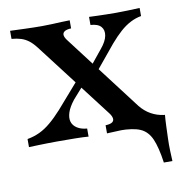

<svg xmlns="http://www.w3.org/2000/svg" viewBox="-67 -479 641 678"><g transform="rotate(-10 253.0 -140.0)"><path d="M466.9 136.3Q458.9 79.8 445.6 50Q432.3 20.2 406.5 8.9Q380.6 -2.4 332.3 -2.4L409.7 -32.3L500 -29Q498.4 -12.1 497.6 10.1Q496.8 32.3 496 55.2Q495.2 78.2 496 99.6Q496.8 121 497.6 136.3ZM287.1 0V-29Q304.8 -29.8 311.7 -35.1Q318.5 -40.3 316.9 -49.2Q315.3 -58.1 307.3 -68.5L99.2 -340.3Q85.5 -358.1 73 -367.3Q60.5 -376.6 46.4 -381Q32.3 -385.5 12.9 -387.1V-416.1Q34.7 -415.3 66.5 -414.1Q98.4 -412.9 127.4 -412.9Q145.2 -412.9 162.5 -413.7Q179.8 -414.5 196.8 -415.3Q213.7 -416.1 226.6 -416.1V-387.1Q209.7 -386.3 202.4 -381Q195.2 -375.8 196.4 -367.3Q197.6 -358.9 206.5 -347.6L412.9 -76.6Q429.8 -55.6 450.8 -44Q471.8 -32.3 496.8 -29V0Q478.2 -0.8 448.4 -2Q418.5 -3.2 390.3 -3.2Q362.9 -3.2 333.9 -2Q304.8 -0.8 287.1 0ZM7.3 0V-29Q30.6 -33.1 51.2 -42.7Q71.8 -52.4 91.9 -69.4Q112.1 -86.3 133.9 -110.5L222.6 -212.1L241.9 -192.7L193.5 -137.9Q175 -114.5 169 -95.6Q162.9 -76.6 167.3 -62.5Q171.8 -48.4 185.9 -39.5Q200 -30.6 221 -29V0Q204 -1.6 173.4 -2Q142.7 -2.4 106.5 -2.4Q89.5 -2.4 73.8 -2Q58.1 -1.6 41.9 -1.2Q25.8 -0.8 7.3 0ZM283.9 -212.1 264.5 -232.3 316.9 -296.8Q337.1 -321 340.7 -340.7Q344.4 -360.5 333.5 -373Q322.6 -385.5 296 -387.1V-416.1Q312.1 -415.3 327.4 -414.9Q342.7 -414.5 358.9 -414.1Q375 -413.7 392.7 -413.7Q415.3 -413.7 435.1 -414.5Q454.8 -415.3 477.4 -416.1V-387.1Q458.1 -383.9 439.1 -374.2Q420.2 -364.5 402 -348.4Q383.9 -332.3 363.7 -308.9Z"/></g></svg>

Font: Playfair SemiBold
Style: Regular
Weight: 600
Designer: Claus Eggers Sørensen
Foundry: Claus Eggers Sørensen
Version: Version 2.001;gftools[0.9.30]